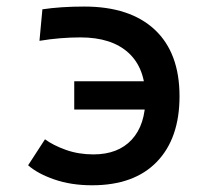

<svg xmlns="http://www.w3.org/2000/svg" viewBox="-20 -547 626 577"><path d="M256.8 9.8Q193.8 9.8 143.6 -7.6Q93.3 -24.9 64.5 -50.3L115.2 -128.4Q139.6 -110.4 177.7 -96.7Q215.8 -83 260.7 -83Q335 -83 376 -127.4Q417 -171.9 417 -252.9Q417 -341.8 366.2 -388.2Q315.4 -434.6 221.7 -434.6Q191.9 -434.6 161.4 -432.1Q130.9 -429.7 98.6 -424.3L107.4 -519Q162.6 -527.3 233.4 -527.3Q370.6 -527.3 445.1 -457.8Q519.5 -388.2 519.5 -257.8Q519.5 -131.3 451.4 -60.8Q383.3 9.8 256.8 9.8ZM203.1 -217.8V-302.7H463.9V-217.8Z"/></svg>

Font: Cascadia Mono PL
Style: Regular
Weight: 400
Monospace: yes
Designer: Aaron Bell
Foundry: Saja Typeworks
Version: Version 2102.003